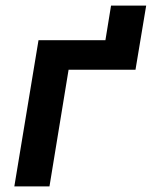

<svg xmlns="http://www.w3.org/2000/svg" viewBox="-20 -663 540 683"><path d="M31 0 117 -520H355L375 -643H500L462 -415H224L156 0Z"/></svg>

Font: Iosevka Term Curly XBd Obl
Style: Regular
Weight: 800
Italic angle: -9°
Designer: Belleve Invis
Foundry: Belleve Invis
Version: Version 32.3.0